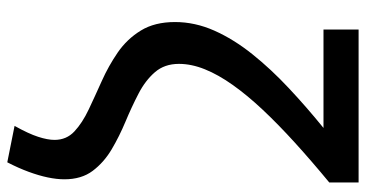

<svg xmlns="http://www.w3.org/2000/svg" viewBox="-253 -507 980 514"><g transform="rotate(90 237.0 -250.0)"><path d="M414.5 220.5 317 201Q338 163.5 346.2 138Q354.5 112.5 354.5 94Q354.5 62 331.8 40.8Q309 19.5 273 2.5Q237 -14.5 196.8 -32.5Q156.5 -50.5 120.5 -75.2Q84.5 -100 61.8 -137Q39 -174 39 -228.5Q39 -282 62 -333.8Q85 -385.5 125 -435.5Q165 -485.5 216 -533.2Q267 -581 322.5 -626H59V-720H468.5V-641.5Q411 -594 362 -549.5Q313 -505 274 -463.5Q235 -422 207.5 -383.2Q180 -344.5 165.5 -308.5Q151 -272.5 151 -239Q151 -200.5 173.2 -174.8Q195.5 -149 230.8 -130.8Q266 -112.5 305.5 -96Q345 -79.5 380 -58.8Q415 -38 437.5 -8Q460 22 460 67.5Q460 88 455 112Q450 136 440 163.2Q430 190.5 414.5 220.5Z"/></g></svg>

Font: Geologica Thin Roman
Style: Regular
Weight: 400
Version: Version 1.010;gftools[0.9.28]